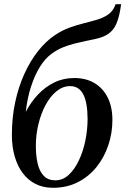

<svg xmlns="http://www.w3.org/2000/svg" viewBox="-20 -882 596 913"><path d="M556 -862 552.5 -839.5Q545.5 -797.5 533.2 -768.8Q521 -740 497.2 -722.5Q473.5 -705 431 -696Q421 -694 410 -691.8Q399 -689.5 387 -687Q362.5 -681.5 334.8 -674.8Q307 -668 278.5 -656.5Q250 -645 223 -624.5Q195 -604 170.2 -564.8Q145.5 -525.5 127.8 -471Q110 -416.5 102.5 -350Q126.5 -396 160.5 -432.2Q194.5 -468.5 238 -489.8Q281.5 -511 333 -511Q389 -511 429.5 -486.8Q470 -462.5 492.2 -418Q514.5 -373.5 514.5 -311.5Q514.5 -249 495 -191Q475.5 -133 438.8 -87.5Q402 -42 349.8 -15.5Q297.5 11 232 11Q185.5 11 149.2 -7.2Q113 -25.5 88 -59Q63 -92.5 49.8 -138.5Q36.5 -184.5 36.5 -240.5Q36.5 -322.5 52.2 -396Q68 -469.5 96 -531Q124 -592.5 161 -639.2Q198 -686 240.5 -714.5Q275.5 -738 311 -750.8Q346.5 -763.5 380.2 -771.8Q414 -780 442.8 -788.8Q471.5 -797.5 493 -812Q514.5 -826.5 526 -852.5L529.5 -862ZM313.5 -472.5Q278.5 -472.5 248.8 -448.2Q219 -424 197 -383.2Q175 -342.5 162.8 -292Q150.5 -241.5 150.5 -188.5Q150.5 -140.5 159.2 -103.5Q168 -66.5 188.5 -45.5Q209 -24.5 243.5 -24.5Q278.5 -24.5 306.8 -50.5Q335 -76.5 355.2 -119.5Q375.5 -162.5 386 -214.2Q396.5 -266 396.5 -317Q396 -396 375.5 -434.2Q355 -472.5 313.5 -472.5Z"/></svg>

Font: Merriweather 96pt Medium
Style: Italic
Weight: 500
Italic angle: -7.8°
Version: Version 2.101